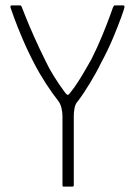

<svg xmlns="http://www.w3.org/2000/svg" viewBox="-20 -693 501 713"><path d="M265 -312Q259 -304 256.5 -289.5Q254 -275 254 -264V-5Q254 -2 252.5 -1Q251 0 249 0H216Q212 0 212 -5V-262Q212 -276 208.5 -291Q205 -306 198 -316Q187 -330 174.5 -347.5Q162 -365 150 -383.5Q138 -402 128.5 -418.5Q119 -435 113 -446Q85 -499 64.5 -547Q44 -595 32.5 -627Q21 -659 19 -665Q18 -669 19.5 -671Q21 -673 24 -673H55Q59 -673 62 -664Q63 -661 75 -631Q87 -601 106.5 -557Q126 -513 149 -467Q161 -441 179.5 -411Q198 -381 221 -350Q226 -343 230 -341Q234 -339 241 -349Q255 -366 269.5 -388.5Q284 -411 297.5 -434.5Q311 -458 320 -474Q342 -518 359.5 -560.5Q377 -603 387.5 -632Q398 -661 399 -664Q401 -669 402.5 -671Q404 -673 406 -673H438Q440 -673 441.5 -671Q443 -669 442 -665Q441 -659 430 -628.5Q419 -598 400 -552.5Q381 -507 353 -455Q347 -442 337 -424Q327 -406 315 -386Q303 -366 290 -346.5Q277 -327 265 -312Z"/></svg>

Font: Glory Thin ExtraLight
Style: Regular
Weight: 250
Version: Version 1.011